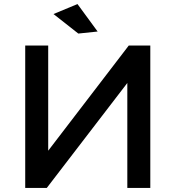

<svg xmlns="http://www.w3.org/2000/svg" viewBox="-20 -924 863 944"><path d="M104 0V-700H217V-183L613 -700H719V0H606V-516L210 0ZM361 -904 460 -769 365 -759 243 -855Z"/></svg>

Font: Argentum Sans
Style: Regular
Weight: 400
Designer: Julieta Ulanovsky, Owen Earl, Chris M. Simpson, Rasmus Andersson, Cristiano Sobral
Foundry: The Argentum Sans Project Authors
Version: Version 3.135; ttfautohint (v1.8.4.7-5d5b-dirty)